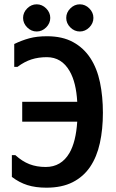

<svg xmlns="http://www.w3.org/2000/svg" viewBox="-20 -874 540 890"><path d="M150 -854Q175 -854 194 -835Q213 -816 213 -791Q213 -766 194 -747Q175 -728 150 -728Q125 -728 106 -747Q87 -766 87 -791Q87 -816 106 -835Q125 -854 150 -854ZM350 -854Q375 -854 394 -835Q413 -816 413 -791Q413 -766 394 -747Q375 -728 350 -728Q325 -728 306 -747Q287 -766 287 -791Q287 -816 306 -835Q325 -854 350 -854ZM51 -155Q83 -126 116.5 -113Q150 -100 192 -100Q264 -100 302 -165Q332 -217 338 -310H83V-402H338Q333 -492 303 -544Q266 -609 197 -609Q158 -609 125.5 -598.5Q93 -588 61 -564H46V-670Q81 -687 116 -696.5Q151 -706 198 -706Q269 -706 318.5 -679Q368 -652 399 -604.5Q430 -557 443.5 -492Q457 -427 457 -351Q457 -275 443 -211Q429 -147 398 -101Q367 -55 317 -29.5Q267 -4 195 -4Q145 -4 107 -16Q69 -28 35 -54V-155Z"/></svg>

Font: D2Coding ligature
Style: Bold
Weight: 700
Monospace: yes
Designer: Yong-Rak Park; Jeong-Hwan Yoon; Sang-Min Lee;
Foundry: NHN Corporation
Version: Version 1.3.2; Build 20180524